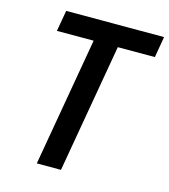

<svg xmlns="http://www.w3.org/2000/svg" viewBox="-107 -796 777 881"><g transform="rotate(15 281.5 -355.5)"><path d="M387.7 -710.9 264.2 0H149.4L272.9 -710.9ZM563.5 -710.9 546.4 -611.3H81.1L98.6 -710.9Z"/></g></svg>

Font: Roboto Condensed Medium
Style: Italic
Weight: 500
Italic angle: -12°
Designer: Christian Robertson
Foundry: Google
Version: Version 3.0; 2020